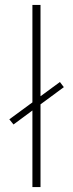

<svg xmlns="http://www.w3.org/2000/svg" viewBox="-20 -762 298 782"><path d="M112 0V-312L35 -255L18 -276L112 -345V-742H145V-370L224 -428L240 -407L145 -337V0Z"/></svg>

Font: Montserrat Thin ExtraLight
Style: Regular
Weight: 250
Version: Version 9.000